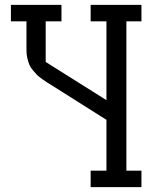

<svg xmlns="http://www.w3.org/2000/svg" viewBox="-20 -770 652 790"><path d="M24.9 -682.1V-750H232.9V-682.1H168V-515.1L418 -357.9V-682.1H353V-750H562V-682.1H500V-67.9H562V0H353V-67.9H418V-276.9L199.2 -415Q181.2 -426.3 175.3 -429.9Q169.4 -433.6 153.8 -444.6Q138.2 -455.6 132.1 -461.9Q126 -468.3 115.5 -480.7Q105 -493.2 100.6 -504.2Q96.2 -515.1 92.5 -530.5Q88.9 -545.9 88.9 -563V-682.1Z"/></svg>

Font: Kelly Slab
Style: Regular
Weight: 400
Designer: Denis Masharov
Foundry: Denis Masharov
Version: Version 1.001